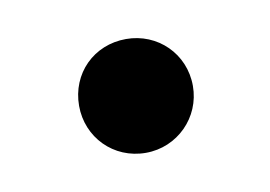

<svg xmlns="http://www.w3.org/2000/svg" viewBox="-33 -166 304 216"><g transform="rotate(-10 119.5 -58.0)"><path d="M120 7C156 7 185 -22 185 -58C185 -95 156 -123 120 -123C83 -123 55 -95 55 -58C55 -22 83 7 120 7Z"/></g></svg>

Font: Bounded Light
Style: Regular
Weight: 300
Designer: Vlad Churkin
Version: Version 3.0